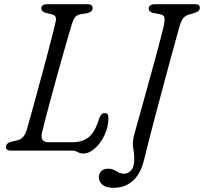

<svg xmlns="http://www.w3.org/2000/svg" viewBox="-20 -720 976 918"><path d="M317.5 0H34Q5 0 9 -20Q9.5 -36.5 36.5 -43L60.5 -48.5Q80 -52.5 91 -65.8Q102 -79 109.5 -104.5Q116 -128 127.8 -169.8Q139.5 -211.5 153.5 -263Q167.5 -314.5 182.2 -369Q197 -423.5 210.2 -473.5Q223.5 -523.5 233 -561.8Q242.5 -600 246.5 -618.5Q252.5 -644.5 231 -650.5L200 -658.5Q189.5 -661.5 183.8 -666.2Q178 -671 178 -680.5Q178 -700 207 -700H398Q423 -700 423 -680.5Q423 -671.5 415.5 -665.5Q408 -659.5 397.5 -657L363.5 -651.5Q348 -648.5 339.2 -637.8Q330.5 -627 324 -606Q317.5 -585 305.5 -543.5Q293.5 -502 278.5 -449.2Q263.5 -396.5 248 -340Q232.5 -283.5 218.5 -231.8Q204.5 -180 194.5 -141Q184.5 -102 180.5 -84.5Q175.5 -60 184.5 -50Q193.5 -40 211 -40H326Q374.5 -40 404.8 -64.5Q435 -89 454 -153.5Q464 -179.5 480.5 -179.5Q498.5 -179.5 498.5 -157Q498.5 -114 480.2 -74.8Q462 -35.5 434 -10.8Q406 14 378 14Q363.5 14 351.2 7Q339 0 317.5 0ZM839 -596Q836 -584.5 824.5 -544Q813 -503.5 797 -444Q781 -384.5 762.5 -315.8Q744 -247 726 -179Q708 -111 693.2 -53.2Q678.5 4.5 669.5 41.5Q652.5 111.5 615 144.8Q577.5 178 522.5 178Q487 178 469.8 163.2Q452.5 148.5 452.5 127Q452.5 110.5 464 98.5Q475.5 86.5 497 86.5Q517.5 86.5 536.2 98.5Q555 110.5 573 110.5Q592.5 110.5 607.2 94.2Q622 78 622 37.5Q622 14.5 616.8 -13.5Q611.5 -41.5 623.5 -83Q624.5 -86.5 632 -113.5Q639.5 -140.5 651.5 -183Q663.5 -225.5 677.5 -276.8Q691.5 -328 706 -380.5Q720.5 -433 733 -479.5Q745.5 -526 754 -559.2Q762.5 -592.5 764.5 -605Q769 -630 765 -639.5Q761 -649 742.5 -652.5L712.5 -658Q691 -663.5 691 -679Q691 -700 724 -700H911.5Q925 -700 930.2 -695.5Q935.5 -691 935.5 -683Q935.5 -673.5 929 -667.8Q922.5 -662 912.5 -659L887 -651.5Q867.5 -645.5 857.8 -635.2Q848 -625 839 -596Z"/></svg>

Font: Fraunces 9pt S100 Light
Style: Italic
Weight: 300
Italic angle: -16°
Version: Version 1.000; ttfautohint (v1.8.3)